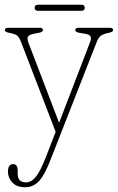

<svg xmlns="http://www.w3.org/2000/svg" viewBox="-30 -542 496 809"><path d="M164.5 117 204.5 13.5 58.5 -365.5Q51 -385 42.5 -392Q34 -399 7 -404Q-9.5 -407 -9.5 -415.5Q-9.5 -425 4.5 -425H136.5Q151 -425 151 -415.5Q151 -407 134.5 -404L112.5 -399.5Q92 -395.5 87.8 -387.2Q83.5 -379 89.5 -363L219 -24.5L350 -366Q355.5 -381 351.2 -388.8Q347 -396.5 329.5 -399.5L303.5 -404Q287 -407 287 -415.5Q287 -425 303 -425H432.5Q446.5 -425 446.5 -415.5Q446.5 -407.5 430 -404Q404 -399 394.5 -391Q385 -383 379.5 -370L183 131Q156.5 199 132.5 223Q108.5 247 76 247Q40.5 247 22 227Q3.5 207 3.5 182Q3.5 149.5 25.5 149.5Q44.5 149.5 44.5 177V189.5Q44.5 210 54.2 218.2Q64 226.5 79.5 226.5Q102 226.5 121.2 202.8Q140.5 179 164.5 117ZM116 -509.5Q116 -522 130 -522H313Q327 -522 327 -509.5Q327 -496.5 313 -496.5H130Q116 -496.5 116 -509.5Z"/></svg>

Font: Fraunces 144pt S100 Thin
Style: Regular
Weight: 100
Version: Version 1.000; ttfautohint (v1.8.3)